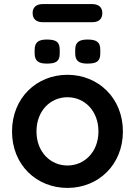

<svg xmlns="http://www.w3.org/2000/svg" viewBox="-20 -912 662 942"><path d="M311 -545C159 -545 39 -431 39 -267C39 -103 159 10 311 10C462 10 583 -103 583 -267C583 -431 462 -545 311 -545ZM311 -100C227 -100 159 -167 159 -267C159 -368 227 -435 311 -435C395 -435 463 -368 463 -267C463 -167 395 -100 311 -100ZM472 -650V-668C472 -705 454 -718 410 -718C370 -718 349 -706 349 -668V-650C349 -614 367 -600 408 -600C453 -600 472 -610 472 -650ZM273 -650V-668C273 -706 256 -718 209 -718C170 -718 150 -705 150 -668V-650C150 -614 168 -600 209 -600C254 -600 273 -610 273 -650ZM432 -803C465 -803 482 -819 482 -848C482 -876 464 -892 432 -892H190C158 -892 140 -876 140 -848C140 -819 158 -803 190 -803Z"/></svg>

Font: Hotpoint
Style: Bold
Weight: 700
Designer: Andrew Paglinawan, Luciano Perondi, Riccardo Olocco
Foundry: CAST Cooperativa Anonima Servizi Tipografici
Version: Version 1.000;PS 2.1;hotconv 16.6.51;makeotf.lib2.5.65220